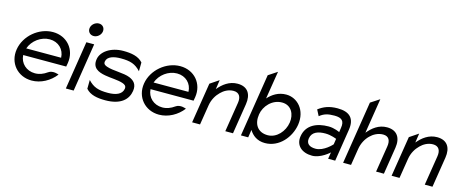

<svg xmlns="http://www.w3.org/2000/svg" viewBox="-40 -1183 4141 1733"><g transform="rotate(15 2030.5 -316.5)"><path d="M67 -226C46 -95 138 11 269 11C355 11 438 -35 491 -104C491 -104 434 -129 393 -99C360 -75 322 -60 281 -60C201 -60 141 -116 137 -192H539L545 -226C566 -357 475 -462 344 -462C213 -462 88 -357 67 -226ZM148 -257C175 -334 252 -391 333 -391C414 -391 472 -334 474 -257Z M653 -583C648 -549 672 -522 706 -522C740 -522 772 -549 777 -583C782 -617 759 -644 725 -644C691 -644 658 -617 653 -583ZM587 0H660L731 -451H658Z M787 -327C774 -245 832 -218 900 -206C952 -196 1023 -196 1068 -180C1089 -173 1106 -162 1102 -135C1093 -80 1035 -60 963 -60C874 -60 827 -75 776 -130L775 -48C816 0 884 11 957 11C1106 11 1167 -57 1179 -135C1189 -199 1157 -229 1114 -247C1056 -271 958 -264 896 -286C876 -293 860 -302 864 -327C872 -375 932 -391 997 -391C1086 -391 1133 -376 1184 -321L1185 -403C1144 -451 1075 -462 1002 -462C883 -462 798 -399 787 -327Z M1257 -226C1236 -95 1328 11 1459 11C1545 11 1628 -35 1681 -104C1681 -104 1624 -129 1583 -99C1550 -75 1512 -60 1471 -60C1391 -60 1331 -116 1327 -192H1729L1735 -226C1756 -357 1665 -462 1534 -462C1403 -462 1278 -357 1257 -226ZM1338 -257C1365 -334 1442 -391 1523 -391C1604 -391 1662 -334 1664 -257Z M1767 0H1841L1871 -187C1880 -243 1908 -288 1940 -319C1968 -347 2008 -371 2056 -371C2111 -371 2130 -331 2121 -276L2077 0H2149L2194 -284C2209 -379 2170 -443 2075 -443C1997 -443 1939 -397 1896 -345L1909 -432L1827 -377Z M2223 0H2291L2302 -72C2330 -27 2375 11 2449 11C2583 11 2678 -107 2697 -226C2719 -368 2628 -462 2524 -462C2451 -462 2397 -426 2356 -381L2398 -641L2316 -587ZM2332 -226C2344 -304 2413 -383 2506 -383C2594 -383 2631 -304 2619 -226C2606 -141 2539 -64 2455 -64C2361 -64 2317 -133 2332 -226Z M2745 -132C2731 -45 2793 11 2890 11C2971 11 3048 -62 3048 -62L3038 0H3104L3151 -299C3169 -410 3117 -462 3004 -462C2924 -462 2874 -440 2827 -405L2856 -349C2897 -382 2934 -391 2993 -391C3062 -391 3089 -366 3078 -299L3072 -258C3072 -258 3024 -283 2967 -283C2858 -283 2762 -241 2745 -132ZM2822 -133C2832 -197 2892 -214 2956 -214C3010 -214 3061 -192 3061 -192L3053 -139C3053 -139 2982 -58 2904 -58C2849 -58 2814 -81 2822 -133Z M3178 0H3252L3277 -156C3286 -212 3312 -257 3344 -288C3372 -316 3414 -340 3462 -340C3517 -340 3534 -300 3525 -245L3486 0H3559L3599 -253C3614 -348 3574 -412 3479 -412C3401 -412 3345 -366 3302 -314L3354 -641L3271 -587Z M3631 0H3705L3735 -187C3744 -243 3772 -288 3804 -319C3832 -347 3872 -371 3920 -371C3975 -371 3994 -331 3985 -276L3941 0H4013L4058 -284C4073 -379 4034 -443 3939 -443C3861 -443 3803 -397 3760 -345L3773 -432L3691 -377Z"/></g></svg>

Font: Charger Sport
Style: Obl
Weight: 400
Designer: Jasper
Foundry: Cannot Into Space Fonts
Version: Version 1.1